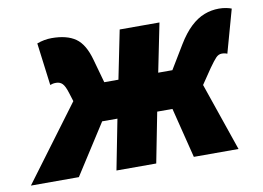

<svg xmlns="http://www.w3.org/2000/svg" viewBox="-117 -603 949 694"><g transform="rotate(-10 357.0 -256.0)"><path d="M-56 0 148 -274 138 -306Q130 -332 121 -341Q112 -350 98 -350Q91 -350 86 -349Q81 -348 76 -346L56 -502Q83 -512 110 -512Q166 -512 198 -489.5Q230 -467 246 -408L270 -322H322L358 -500H504L468 -322H520L572 -408Q595 -446 619.5 -469Q644 -492 670 -502Q696 -512 724 -512Q738 -512 750.5 -509.5Q763 -507 770 -504L726 -346Q722 -348 717 -349Q712 -350 706 -350Q694 -350 684.5 -340Q675 -330 658 -306L620 -250L706 0H542L496 -184H440L404 0H258L294 -184H238L120 0Z"/></g></svg>

Font: Source Sans 3 Black
Style: Italic
Weight: 900
Italic angle: -11°
Designer: Paul D. Hunt
Foundry: Adobe
Version: Version 3.052;hotconv 1.1.0;makeotfexe 2.6.0